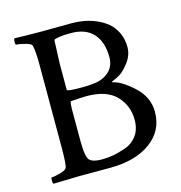

<svg xmlns="http://www.w3.org/2000/svg" viewBox="-98 -731 774 823"><g transform="rotate(-15 289.0 -320.0)"><path d="M446.3 -171.9Q446.3 -234.4 404.3 -278.8Q362.3 -323.2 272.5 -323.2Q251 -323.2 202.1 -319.3Q198.2 -307.6 198.2 -287.1V-144.5Q198.2 -70.3 213.9 -57.6Q228.5 -43.9 266.6 -43.9Q291 -43.9 314.9 -47.9Q338.9 -51.8 372.1 -63Q405.3 -74.2 425.8 -102.1Q446.3 -129.9 446.3 -171.9ZM113.3 -139.6V-508.8Q113.3 -566.4 106.4 -592.8Q103.5 -600.6 77.6 -607.4Q51.8 -614.3 39.1 -614.3Q35.2 -614.3 35.2 -626Q35.2 -638.7 39.1 -642.6Q89.8 -640.6 155.3 -640.6Q205.1 -640.6 236.8 -641.1Q268.6 -641.6 293 -641.6Q318.4 -641.6 344.7 -637.2Q371.1 -632.8 398.9 -621.1Q426.8 -609.4 448.2 -591.8Q469.7 -574.2 483.4 -545.4Q497.1 -516.6 497.1 -481.4Q497.1 -446.3 474.6 -416Q452.1 -385.7 433.1 -374Q414.1 -362.3 400.4 -357.4Q392.6 -354.5 395.5 -351.6Q433.6 -344.7 486.3 -296.4Q539.1 -248 539.1 -182.6Q539.1 -98.6 471.2 -49.3Q403.3 0 291 0H157.2L39.1 2.9Q36.1 0 36.1 -12.7Q36.1 -25.4 39.1 -25.4Q51.8 -25.4 76.7 -32.2Q101.6 -39.1 106.4 -47.9Q113.3 -59.6 113.3 -139.6ZM317.4 -367.2Q357.4 -371.1 384.3 -395Q411.1 -418.9 411.1 -459Q411.1 -526.4 377.4 -564Q343.8 -601.6 277.3 -601.6Q232.4 -601.6 208 -594.7Q202.1 -593.8 202.1 -585.9L198.2 -487.3V-371.1Q198.2 -364.3 262.7 -364.3Q293.9 -364.3 317.4 -367.2Z"/></g></svg>

Font: Crimson Text
Style: Roman
Weight: 400
Version: Version 0.13